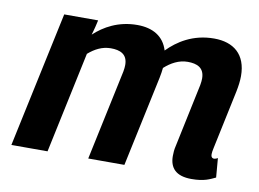

<svg xmlns="http://www.w3.org/2000/svg" viewBox="-62 -598 941 697"><g transform="rotate(10 408.5 -249.5)"><path d="M675 -508.3C596.7 -508.3 541.7 -471.7 505 -434.2C490 -484.2 449.2 -508.3 391.7 -508.3C321.7 -508.3 270 -478.3 234.2 -445C236.7 -454.2 240 -464.2 242.5 -475L248.3 -500H123.3L16.7 0H150L229.2 -373.3C253.3 -394.2 280 -408.3 311.7 -408.3C345.8 -408.3 373.3 -397.5 373.3 -357.5C373.3 -350.8 372.5 -342.5 370.8 -333.3L300 0H433.3L504.2 -333.3C506.7 -346.7 509.2 -359.2 510 -370.8C534.2 -392.5 562.5 -408.3 595 -408.3C629.2 -408.3 656.7 -397.5 656.7 -357.5C656.7 -350.8 655.8 -342.5 654.2 -333.3L605 -100C601.7 -86.7 600.8 -74.2 600.8 -62.5C600.8 -19.2 623.3 8.3 681.7 8.3C729.2 8.3 749.2 -3.3 769.2 -12.5L763.3 -83.3C763.3 -83.3 753.3 -76.7 745.8 -79.2C740.8 -80.8 738.3 -85 738.3 -93.3C738.3 -98.3 739.2 -105.8 741.7 -116.7L787.5 -333.3C791.7 -354.2 794.2 -373.3 794.2 -390.8C794.2 -470.8 746.7 -508.3 675 -508.3Z"/></g></svg>

Font: BoonHome
Style: Bold Oblique
Weight: 700
Italic angle: -12°
Designer: Sungsit Sawaiwan
Foundry: Sungsit Sawaiwan
Version: Version 0.2